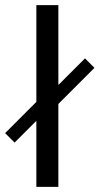

<svg xmlns="http://www.w3.org/2000/svg" viewBox="-21 -730 389 750"><path d="M311 -502 348 -465 207 -324V0H121V-258L36 -173L-1 -210L121 -332V-710H207V-398Z"/></svg>

Font: Ek Mukta
Style: Regular
Weight: 400
Designer: Girish Dalvi and Yashodeep Gholap
Foundry: Ek Type
Version: Version 2.538;PS 1.001;hotconv 16.6.51;makeotf.lib2.5.65220;